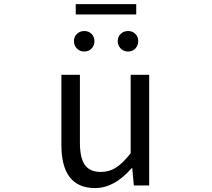

<svg xmlns="http://www.w3.org/2000/svg" viewBox="-20 -910 1040 942"><path d="M446.3 12.7Q281.2 12.7 281.2 -199.2V-543H372.1V-210Q372.1 -134.8 396.5 -100.6Q420.9 -66.4 474.6 -66.4Q515.6 -66.4 548.8 -87.4Q582 -108.4 621.1 -158.2V-543H711.9V0H636.7L628.9 -85H626Q541 12.7 446.3 12.7ZM429.2 -671.9Q415 -657.2 393.6 -657.2Q372.1 -657.2 357.4 -671.9Q342.8 -686.5 342.8 -708Q342.8 -729.5 357.4 -743.7Q372.1 -757.8 393.6 -757.8Q415 -757.8 429.2 -743.7Q443.4 -729.5 443.4 -708Q443.4 -686.5 429.2 -671.9ZM351.6 -838.9V-889.6H648.4V-838.9ZM644 -671.9Q629.9 -657.2 608.4 -657.2Q586.9 -657.2 572.3 -671.9Q557.6 -686.5 557.6 -708Q557.6 -729.5 572.3 -743.7Q586.9 -757.8 608.4 -757.8Q629.9 -757.8 644 -743.7Q658.2 -729.5 658.2 -708Q658.2 -686.5 644 -671.9Z"/></svg>

Font: GenEi Gothic M Regular
Style: Regular
Weight: 400
Designer: o_tamon (Modified); [Source Han Sans]
Ryoko NISHIZUKA  (kana & ideographs); Paul D. Hunt (Latin, Greek & Cyrillic); Wenl
Version: Version 1.1a;Original Version 1.004